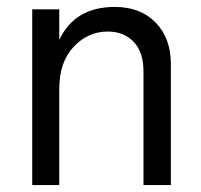

<svg xmlns="http://www.w3.org/2000/svg" viewBox="-20 -534 580 554"><path d="M473 0H394V-328Q394 -384 365.5 -413.5Q337 -443 291 -443Q234 -443 192.5 -399Q151 -355 151 -277V0H73V-507H151V-419Q196 -514 311 -514Q385 -514 429 -469Q473 -424 473 -349Z"/></svg>

Font: Hind Siliguri
Style: Regular
Weight: 400
Designer: Jyotish Sonowal
Foundry: Indian Type Foundry
Version: Version 1.000;PS 1.0;hotconv 1.0.86;makeotf.lib2.5.63406; tt